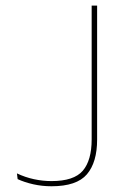

<svg xmlns="http://www.w3.org/2000/svg" viewBox="-20 -659 455 686"><path d="M164 6.5Q130.5 6.5 99.2 -0.5Q68 -7.5 43 -19L40.5 -39.5Q70 -25.5 101.2 -18.8Q132.5 -12 164 -12Q244 -12 275.8 -49Q307.5 -86 307.5 -161V-639H327V-160.5Q327 -79 290.5 -36.2Q254 6.5 164 6.5Z"/></svg>

Font: Anek Tamil Medium Thin
Style: Regular
Weight: 250
Version: Version 1.003